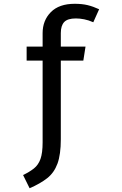

<svg xmlns="http://www.w3.org/2000/svg" viewBox="-20 -790 655 1028"><path d="M380 -769.7Q419 -769.7 448.7 -762.6Q478.5 -755.4 510.8 -740.5L479.5 -670.8Q454.4 -682.1 430.5 -686.7Q406.7 -691.3 386.2 -691.3Q342.1 -691.3 323.8 -672.1Q305.6 -652.8 305.6 -612.8V-540.5H437.9L426.2 -465.6H305.6V-44.6Q305.6 37.4 287.7 86.2Q269.7 134.9 232.6 164.1Q195.4 193.3 138.5 217.9L103.6 147.2Q138.5 130.3 161.8 111.8Q185.1 93.3 196.7 61.3Q208.2 29.2 208.2 -28.2V-465.6H122.6V-540.5H208.2V-612.3Q208.2 -680.5 252.3 -725.1Q296.4 -769.7 380 -769.7Z"/></svg>

Font: Fira Code Retina
Style: Regular
Weight: 450
Monospace: yes
Designer: Carrois Corporate, Edenspiekermann AG, Nikita Prokopov
Foundry: Carrois Corporate, Edenspiekermann AG, Nikita Prokopov
Version: Version 6.002